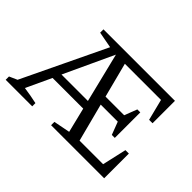

<svg xmlns="http://www.w3.org/2000/svg" viewBox="-118 -917 1187 1187"><g transform="rotate(45 475.0 -324.0)"><path d="M715 -223 683 -307H534L599 -57H805L841 -216H871V0H407V-29L515 -50L475 -213H207L130 -48Q188 -40 242 -28V0H10V-29L62 -52L324 -599L217 -619V-648H842V-452H812L777 -591H461L520 -363H683L715 -446H741V-223ZM231 -267H462L382 -592Z"/></g></svg>

Font: Piazzolla
Style: Regular
Weight: 400
Designer: Juan Pablo del Peral
Foundry: Huerta Tipografica
Version: Version 1.330